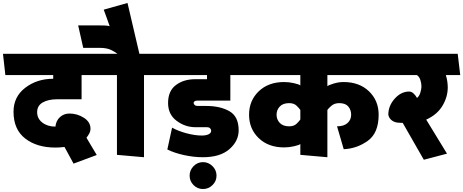

<svg xmlns="http://www.w3.org/2000/svg" viewBox="-31 -1042 3117 1292"><path d="M620 1 464 59 403 -53Q387 -51 370.5 -50Q354 -49 342 -49Q217 -49 138.5 -110Q60 -171 60 -290Q60 -391 139 -451.5Q218 -512 327 -512V-537H5L-11 -680H645L662 -537H518V-374H353Q294 -374 256.5 -352.5Q219 -331 219 -287Q219 -244 254 -217Q289 -190 342 -190Q346 -230 372.5 -254Q399 -278 436 -278Q489 -278 533.5 -249.5Q578 -221 578 -175Q578 -159 570.5 -145Q563 -131 551 -115Q561 -98 575 -74.5Q589 -51 620 1Z M907 -680H1034L1051 -537H938V16L756 0V-537H656L640 -680H759Q746 -691 717 -705.5Q688 -720 639 -720H529L495 -871H633Q652 -871 671 -870.5Q690 -870 707 -866Q699 -891 686.5 -923.5Q674 -956 667 -977L827 -1022Z M1127 -183Q1168 -160 1224.5 -145Q1281 -130 1326 -130Q1356 -130 1373 -138.5Q1390 -147 1390 -162Q1390 -172 1382.5 -179Q1375 -186 1363 -186H1284Q1215 -186 1157.5 -229Q1100 -272 1100 -349Q1100 -430 1152.5 -469.5Q1205 -509 1282 -509H1362V-537H1045L1029 -680H1602L1619 -537H1519V-365H1297Q1285 -365 1278.5 -360.5Q1272 -356 1272 -349Q1272 -342 1279 -335.5Q1286 -329 1298 -329H1357Q1451 -329 1513 -293.5Q1575 -258 1575 -165Q1575 -93 1513 -38.5Q1451 16 1334 16Q1274 16 1209 2Q1144 -12 1095 -36ZM1335 230Q1298 230 1271.5 203.5Q1245 177 1245 140Q1245 103 1271.5 76Q1298 49 1335 49Q1372 49 1399 76Q1426 103 1426 140Q1426 177 1399 203.5Q1372 230 1335 230Z M1990 -238V-302Q1983 -313 1965 -330.5Q1947 -348 1915 -348Q1873 -348 1851.5 -325Q1830 -302 1830 -270Q1830 -238 1851.5 -215Q1873 -192 1915 -192Q1947 -192 1965 -209.5Q1983 -227 1990 -238ZM2237 -192Q2283 -192 2307.5 -214Q2332 -236 2332 -270Q2332 -302 2313 -325Q2294 -348 2252 -348Q2220 -348 2199.5 -330.5Q2179 -313 2172 -302V16L1990 0V-73Q1983 -66 1948.5 -58Q1914 -50 1881 -50Q1775 -50 1710 -112.5Q1645 -175 1645 -270Q1645 -365 1710 -427.5Q1775 -490 1881 -490Q1914 -490 1948.5 -482Q1983 -474 1990 -467V-537H1613L1597 -680H2542L2559 -537H2172V-462Q2179 -469 2213.5 -479.5Q2248 -490 2281 -490Q2387 -490 2452 -427.5Q2517 -365 2517 -270Q2517 -147 2444 -94.5Q2371 -42 2282 -38Z M3066 -537H2969Q2976 -516 2979 -493.5Q2982 -471 2982 -454Q2982 -389 2946 -329.5Q2910 -270 2837 -237L2977 -8L2821 33L2679 -215Q2673 -215 2668 -215.5Q2663 -216 2657 -216Q2628 -216 2607.5 -230.5Q2587 -245 2582 -270Q2582 -330 2625 -378Q2668 -426 2722 -426Q2738 -426 2752 -413Q2766 -400 2775 -383Q2790 -394 2797.5 -418.5Q2805 -443 2805 -460Q2805 -482 2797.5 -504.5Q2790 -527 2774 -537H2553L2537 -680H3049Z"/></svg>

Font: Palanquin Dark
Style: Bold
Weight: 700
Designer: Pria Ravichandran
Version: Version 1.000